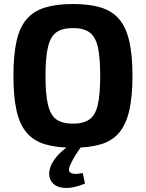

<svg xmlns="http://www.w3.org/2000/svg" viewBox="-20 -724 728 958"><path d="M344 -704Q426 -704 483 -686.5Q540 -669 574.5 -628.5Q609 -588 625 -518.5Q641 -449 641 -345Q641 -242 625 -172.5Q609 -103 574.5 -62Q540 -21 483 -4Q426 13 344 13Q262 13 205 -4Q148 -21 113 -62Q78 -103 62.5 -172.5Q47 -242 47 -345Q47 -449 62.5 -518.5Q78 -588 113 -628.5Q148 -669 205 -686.5Q262 -704 344 -704ZM344 -584Q291 -584 261.5 -563Q232 -542 219.5 -490Q207 -438 207 -345Q207 -253 219.5 -201Q232 -149 261.5 -128Q291 -107 344 -107Q396 -107 426 -128Q456 -149 468 -201Q480 -253 480 -345Q480 -438 468 -490Q456 -542 426 -563Q396 -584 344 -584ZM332 -2 391 0Q374 23 358.5 47Q343 71 330 100Q316 132 336 140Q356 148 393 139L404 192Q350 214 313 214Q276 214 254.5 199.5Q233 185 227.5 161Q222 137 231 111Q239 86 263 57Q287 28 332 -2Z"/></svg>

Font: Exo 2
Style: Bold
Weight: 700
Designer: Natanael Gama
Foundry: Natanael Gama
Version: Version 2.010